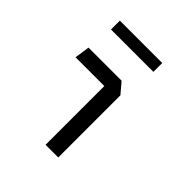

<svg xmlns="http://www.w3.org/2000/svg" viewBox="-198 -862 996 996"><g transform="rotate(45 300.0 -364.0)"><path d="M294 0V-431H83L95 -514H338L387 -456V0ZM111 -663V-728H422V-663Z"/></g></svg>

Font: Moralerspace Krypton JPDOC
Style: Regular
Weight: 400
Version: v0.0.6; ttfautohint (v1.8.4.7-5d5b-dirty) -l 6 -r 45 -G 200 